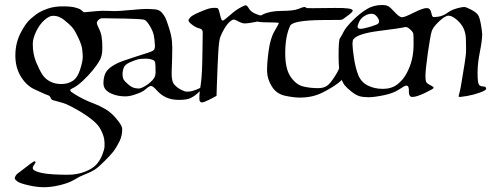

<svg xmlns="http://www.w3.org/2000/svg" viewBox="-20 -389 2021 775"><path d="M814.5 -43.5Q814.5 -41.5 810.3 -37.8Q806.2 -34.2 800.5 -31.2Q794.9 -28.3 791 -24.9Q787.1 -21.5 776.1 -11.2Q765.1 -1 749.8 6.6Q734.4 14.2 703.6 14.2Q672.9 14.2 651.6 4.6Q630.4 -4.9 613.8 -23.4Q597.2 -42 590.1 -42Q583 -42 571.3 -31.7Q559.6 -21.5 550 -17.1Q540.5 -12.7 521.5 -6.3Q502.4 0 485.8 0Q461.9 0 440.9 -6.8Q419.9 -13.7 408.7 -24.9Q397.5 -36.1 397.5 -53.2Q397.5 -74.2 404.5 -91.1Q411.6 -107.9 431.9 -121.3Q452.1 -134.8 478 -143.6Q503.9 -152.3 525.9 -159.7Q547.9 -167 574 -175Q600.1 -183.1 602.8 -189.5Q605.5 -195.8 605.5 -203.6Q605.5 -210.4 603.5 -229.2Q601.6 -248 595.9 -262.5Q590.3 -276.9 579.6 -292.5Q568.8 -308.1 561 -309.6Q547.9 -312.5 486.1 -314Q424.3 -315.4 393.1 -315.4Q379.9 -315.4 371.6 -300.8Q368.7 -294.9 377.7 -277.3Q386.7 -259.8 389.9 -242.2Q393.1 -224.6 393.1 -194.8Q393.1 -164.6 383.1 -146.5Q373 -128.4 355.2 -106.4Q337.4 -84.5 314.5 -63Q290 -40 269 -30.8Q263.7 -28.8 263.7 -24.9Q263.7 -21 268.3 -17.6Q272.9 -14.2 285.2 -6.6Q297.4 1 316.7 10.7Q335.9 20.5 357.4 28.3Q378.9 36.1 404.3 50.8Q429.7 65.4 450.9 91.6Q472.2 117.7 473.1 128.9Q474.6 157.7 461.4 183.3Q448.2 209 438 222.2Q427.7 235.4 402.3 261Q377 286.6 362.1 295.9Q347.2 305.2 328.6 312.5Q310.1 319.8 302.5 323.7Q294.9 327.6 275.9 338.6Q256.8 349.6 222.4 358.2Q188 366.7 156.7 366.7Q129.4 366.7 95 358.9Q60.5 351.1 50 343.3Q39.6 335.4 39.6 330.8Q39.6 326.2 43 320.8Q46.4 315.4 50.5 311.8Q54.7 308.1 61 304Q67.4 299.8 82.5 287.6Q97.7 275.4 104 271.2Q110.4 267.1 114.7 263.9Q119.1 260.7 122.1 263.2Q125 265.6 122.1 269.3Q119.1 272.9 118.9 274.4Q118.7 275.9 115.2 280Q111.8 284.2 112.3 290.3Q112.8 296.4 122.6 301Q132.3 305.7 149.4 309.3Q166.5 313 194.6 314.7Q222.7 316.4 252.9 316.4Q291.5 316.4 323 304Q354.5 291.5 369.4 274.7Q384.3 257.8 392.8 236.1Q401.4 214.4 401.9 202.6Q402.8 187 400.4 171.9Q397.9 156.7 387.2 135.3Q376.5 113.8 351.1 93.8Q325.7 73.7 294.2 55.7Q262.7 37.6 247.1 31.2Q237.3 26.9 212.4 20.5Q194.8 16.1 189.9 13.7Q186.5 11.7 183.8 4.6Q181.2 -2.4 171.9 -5.4Q162.6 -8.3 156.5 -11.5Q150.4 -14.6 119.1 -28.6Q87.9 -42.5 64.9 -78.9Q42 -115.2 42 -165Q42 -213.9 62.5 -254.6Q83 -295.4 105 -314.2Q127 -333 140.6 -340.3Q154.3 -347.7 172.4 -354Q198.2 -363.3 232.7 -363.3Q267.1 -363.3 283.4 -358.6Q299.8 -354 303.5 -351.6Q307.1 -349.1 311.3 -345.5Q315.4 -341.8 318.8 -339.4L366.7 -343.8Q392.1 -346.2 410.6 -345.2Q428.7 -344.2 444.6 -344.2Q460.4 -344.2 507.1 -348.6Q553.7 -353 572.8 -353Q582.5 -353 602.8 -351.6Q623 -350.1 632.8 -338.6Q642.6 -327.1 647.5 -317.4Q652.3 -307.6 662.1 -276.9Q671.9 -246.1 674.1 -222.9Q676.3 -199.7 674.8 -157.7L672.9 -96.2Q671.9 -59.6 684.6 -46.4Q697.3 -33.2 712.2 -26.1Q727.1 -19 732.4 -19Q744.6 -19 753.2 -21Q761.7 -22.9 772.7 -27.3Q783.7 -31.7 790 -35.4Q796.4 -39.1 806.6 -44.9Q809.6 -46.9 812 -46.9Q814.5 -46.9 814.5 -43.5ZM607.9 -97.7Q607.9 -128.9 606.2 -137Q604.5 -145 593.8 -148.4Q582 -152.3 568.4 -152.3Q546.9 -152.3 534.2 -148.7Q521.5 -145 502.4 -136.5Q483.4 -127.9 479 -114.5Q474.6 -101.1 474.6 -92.8Q474.6 -74.7 479.5 -67.1Q484.4 -59.6 497.8 -48.1Q511.2 -36.6 522 -34.2Q532.7 -31.7 539.6 -31.7Q545.4 -31.7 552.2 -34.7Q559.1 -37.6 568.1 -43Q577.1 -48.3 587.6 -57.6Q598.1 -66.9 603 -75.7Q607.9 -84.5 607.9 -97.7ZM314 -158.7Q314 -170.4 312 -188.5Q310.1 -206.5 297.9 -232.7Q285.6 -258.8 278.3 -269.8Q271 -280.8 258.1 -292.2Q245.1 -303.7 237.5 -309.6Q230 -315.4 219.2 -320.3Q208.5 -325.2 193.6 -325.2Q178.7 -325.2 158.9 -307.6Q139.2 -290 125.7 -261.5Q112.3 -232.9 112.3 -211.9Q112.3 -169.9 126.2 -137.2Q140.1 -104.5 151.4 -87.4Q162.6 -70.3 182.1 -60.1Q201.7 -49.8 227.1 -49.8Q253.9 -49.8 273.2 -62.3Q292.5 -74.7 303.2 -107.7Q314 -140.6 314 -158.7Z M1059.1 -324.2Q1059.1 -314.5 1047.9 -309.8Q1036.6 -305.2 1008.3 -299.8Q980 -294.4 968.8 -294.4Q957.5 -294.4 942.9 -302.2Q928.2 -310.1 924.3 -310.1Q917.5 -310.1 906.7 -300.5Q896 -291 885.3 -272.7Q874.5 -254.4 869.1 -239.5Q863.8 -224.6 861.1 -178.7Q858.4 -132.8 855.5 -48.8L854 -2L824.2 13.7Q803.2 24.4 794.9 24.4Q784.7 24.4 784.7 9.3Q784.7 -5.9 785.9 -15.9Q787.1 -25.9 791.7 -58.8Q796.4 -91.8 797.4 -194.3L798.3 -258.3Q798.3 -271.5 785.2 -274.2Q772 -276.9 756.3 -288.6Q740.7 -300.3 740.7 -307.6Q740.7 -310.1 747.6 -318.4Q754.4 -326.7 784.2 -339.6Q814 -352.5 825.4 -355Q836.9 -357.4 846.9 -357.4Q856.9 -357.4 859.4 -355Q863.3 -352.1 868.4 -328.9Q873.5 -305.7 878.4 -305.7Q883.3 -305.7 907 -326.7Q930.7 -347.7 949 -357.7Q967.3 -367.7 970.7 -367.7Q977.5 -367.7 984.4 -355.2Q991.2 -342.8 1008.5 -334.7Q1025.9 -326.7 1033.7 -326.7Q1041.5 -326.7 1050.3 -328.9Q1059.1 -331.1 1059.1 -324.2Z M1131.3 -173.3Q1131.3 -111.3 1152.8 -79.6Q1174.3 -47.9 1202.1 -40.5Q1230 -33.2 1264.2 -33.2Q1285.6 -33.2 1299.1 -42Q1312.5 -50.8 1331.8 -81.1Q1351.1 -111.3 1351.1 -123.5Q1357.9 -131.8 1369.1 -134.3Q1372.1 -126.5 1380.4 -126.5Q1388.7 -126.5 1388.7 -118.7Q1388.7 -110.8 1379.2 -91.8Q1369.6 -72.8 1345 -53.7Q1320.3 -34.7 1280.8 -14.9Q1241.2 4.9 1190.4 4.9Q1166 4.9 1131.1 -2.4Q1096.2 -9.8 1077.6 -39.6Q1059.1 -69.3 1058.1 -99.6Q1057.1 -129.4 1064 -181.6Q1070.8 -233.9 1088.1 -263.4Q1105.5 -293 1105.5 -295.9Q1105.5 -298.8 1058.6 -298.8Q1011.7 -298.8 1011.7 -307.6Q1011.7 -315.9 1040.3 -330.3Q1068.8 -344.7 1117.2 -345Q1165.5 -345.2 1184.3 -353Q1203.1 -360.8 1208.3 -360.8Q1213.4 -360.8 1214.8 -358.4Q1216.3 -355 1244.6 -356L1332.5 -356.9Q1403.8 -357.9 1403.8 -346.2Q1403.8 -340.3 1382.3 -324.7L1368.2 -314.5Q1361.8 -308.6 1351.6 -308.6L1277.8 -308.1Q1162.1 -306.6 1151.4 -285.2Q1131.3 -243.2 1131.3 -173.3Z M1926.3 -251Q1926.3 -225.6 1917 -179.7Q1907.7 -133.8 1907.7 -95Q1907.7 -56.2 1912.8 -48.1Q1918 -40 1930.2 -40Q1942.4 -40 1942.4 -30.8Q1942.4 -24.4 1916.5 -15.1Q1890.6 -5.9 1866 -1.7Q1841.3 2.4 1837.4 2.4Q1834 2.4 1832 1.5Q1830.1 0.5 1834 -12Q1837.9 -24.4 1843.8 -61.5Q1849.6 -98.6 1855.5 -133.1Q1861.3 -167.5 1861.3 -187.7Q1861.3 -208 1860.6 -231.7Q1859.9 -255.4 1851.1 -274.4Q1842.3 -293.5 1823.5 -309.6Q1804.7 -325.7 1790.5 -325.7Q1776.9 -325.7 1752.7 -303Q1728.5 -280.3 1722.9 -263.7Q1717.3 -247.1 1707.3 -177.5Q1697.3 -107.9 1697.3 -81.5Q1697.3 -64.5 1700.4 -58.1Q1703.6 -51.8 1717 -45.2Q1730.5 -38.6 1730.5 -34.2Q1730.5 -30.8 1696 -14.2Q1661.6 2.4 1644.5 2.4Q1630.4 2.4 1630.4 -19V-25.4Q1630.4 -43.5 1620.1 -43.5Q1613.8 -43.5 1591.1 -28.1Q1568.4 -12.7 1529.3 -4.6Q1490.2 3.4 1468.3 3.4Q1446.8 3.4 1432.1 -0.5Q1417.5 -4.4 1399.2 -18.8Q1380.9 -33.2 1371.8 -44.2Q1362.8 -55.2 1354.7 -79.6Q1346.7 -104 1346.7 -165.5Q1346.7 -227.1 1352.1 -234.4Q1357.4 -241.7 1366.7 -260.3Q1376 -278.8 1403.6 -306.4Q1431.2 -334 1459 -351.3Q1486.8 -368.7 1522 -368.7Q1537.6 -368.7 1546.4 -364.3Q1555.2 -359.9 1573.7 -339.6Q1592.3 -319.3 1602.8 -319.3Q1613.3 -319.3 1650.1 -337.9Q1687 -356.4 1702.1 -356.4Q1716.8 -356.4 1720.2 -339.8Q1723.6 -323.2 1727.5 -321Q1731.4 -318.8 1750 -321.8Q1768.6 -324.7 1785.4 -336.9Q1802.2 -349.1 1823.5 -355Q1844.7 -360.8 1853 -360.8Q1861.3 -360.8 1882.1 -349.9Q1902.8 -338.9 1909.7 -328.4Q1916.5 -317.9 1921.4 -289.1Q1926.3 -260.3 1926.3 -251ZM1525.4 -30.3Q1560.1 -30.3 1583.5 -48.1Q1606.9 -65.9 1621.3 -93Q1635.7 -120.1 1642.6 -148.4Q1649.4 -176.8 1649.4 -211.2Q1649.4 -245.6 1648.4 -252.4Q1647.5 -259.3 1636.5 -269.5Q1625.5 -279.8 1618.9 -279.8Q1612.3 -279.8 1605 -277.6Q1597.7 -275.4 1510 -264.2Q1422.4 -252.9 1406.2 -230Q1402.8 -225.6 1402.8 -210.7Q1402.8 -195.8 1408.7 -155.5Q1414.6 -115.2 1426 -86.4Q1437.5 -57.6 1464.4 -43.9Q1491.2 -30.3 1525.4 -30.3ZM1423.3 -281.7Q1423.3 -272.9 1434.8 -272.7Q1446.3 -272.5 1475.3 -281.2Q1504.4 -290 1507.3 -294.7Q1510.3 -299.3 1510.3 -304Q1510.3 -308.6 1504.4 -317.9Q1494.1 -333.5 1480 -333.5Q1465.8 -333.5 1451.2 -324.5Q1436.5 -315.4 1429.9 -301.3Q1423.3 -287.1 1423.3 -281.7Z"/></svg>

Font: Eadui
Style: Medium
Weight: 500
Designer: Peter S. Baker
Version: Version 1.1